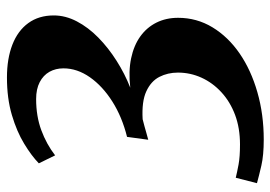

<svg xmlns="http://www.w3.org/2000/svg" viewBox="-136 -652 797 566"><g transform="rotate(-90 263.0 -369.5)"><path d="M134 9Q88 9 57.5 2Q27 -5 5.5 -11L21.5 -73.5Q38 -69.5 60.8 -65.2Q83.5 -61 119.5 -61Q168 -61 206.8 -75.5Q245.5 -90 273.5 -115.8Q301.5 -141.5 316.5 -174.5Q331.5 -207.5 331.5 -244Q331.5 -274 318.8 -298.8Q306 -323.5 276.2 -337.2Q246.5 -351 194 -348Q184 -345.5 173 -342.5Q162 -339.5 151.8 -336.5Q141.5 -333.5 133.5 -331.5L142 -394Q200.5 -408.5 246 -437.2Q291.5 -466 317.8 -503.5Q344 -541 344 -581.5Q344 -604.5 333.8 -622.8Q323.5 -641 303.2 -651.5Q283 -662 253.5 -662Q203 -662 161.8 -646.8Q120.5 -631.5 87.5 -606L64 -654Q86 -675.5 121.8 -697.2Q157.5 -719 206.5 -733.5Q255.5 -748 317 -748Q372.5 -748 413.8 -732Q455 -716 477.5 -685Q500 -654 500 -610Q500 -575.5 482.5 -542Q465 -508.5 434.8 -478.8Q404.5 -449 366.2 -424.8Q328 -400.5 287 -384.5Q335.5 -390 373.5 -382Q411.5 -374 438 -355Q464.5 -336 478.8 -307.5Q493 -279 493 -243.5Q493 -188.5 465 -142.2Q437 -96 388 -62.2Q339 -28.5 273.8 -9.8Q208.5 9 134 9Z"/></g></svg>

Font: Merriweather 48pt ExtraBold
Style: Italic
Weight: 800
Italic angle: -7.8°
Version: Version 2.101